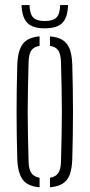

<svg xmlns="http://www.w3.org/2000/svg" viewBox="-20 -752 362 776"><path d="M50 -106Q48.5 -152 47.8 -201Q47 -250 47 -299.5Q47 -349 47.8 -398Q48.5 -447 50 -493.5Q52.5 -548.5 72.5 -574.8Q92.5 -601 140 -605V-566.5Q116.5 -563 106.5 -548Q96.5 -533 95.5 -501Q94 -443.5 93 -394.8Q92 -346 92 -299.8Q92 -253.5 93 -204.8Q94 -156 95.5 -98.5Q96.5 -67 107 -52.2Q117.5 -37.5 140 -33.5V5Q92.5 1 72.5 -25.2Q52.5 -51.5 50 -106ZM182 5V-33.5Q205 -37.5 215.2 -52.2Q225.5 -67 226.5 -98.5Q228 -156.5 229 -205.2Q230 -254 230 -300Q230 -346 229 -394.8Q228 -443.5 226.5 -501Q225.5 -533.5 215.5 -548.2Q205.5 -563 182 -566.5V-605Q214.5 -602.5 233.8 -589.8Q253 -577 261.8 -553.5Q270.5 -530 272 -493.5Q273.5 -447 274.2 -398.2Q275 -349.5 275 -300Q275 -250.5 274.2 -201.5Q273.5 -152.5 272 -106Q270.5 -70 261.8 -46.2Q253 -22.5 233.8 -10.2Q214.5 2 182 5ZM161 -637.5Q112.5 -637.5 90.8 -659.2Q69 -681 67 -731.5H99.5Q100 -696.5 113.8 -681.8Q127.5 -667 161 -667Q195 -667 208.8 -681.8Q222.5 -696.5 223 -731.5H255Q253.5 -681 231.8 -659.2Q210 -637.5 161 -637.5Z"/></svg>

Font: Big Shoulders Stencil Display Thin Light
Style: Regular
Weight: 300
Version: Version 2.001